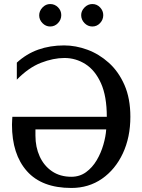

<svg xmlns="http://www.w3.org/2000/svg" viewBox="-20 -911 702 947"><path d="M332 16.1Q186.5 16.1 112.8 -66.9Q39.1 -149.9 39.1 -295.9Q39.1 -303.7 40 -319.3Q41 -335 41 -335H506.8Q506.8 -436.5 478 -500.5Q449.2 -564.5 401.6 -594.7Q354 -625 297.9 -625Q243.2 -625 182.1 -601.3Q121.1 -577.6 63 -518.1V-602.1Q110.4 -645.5 168.7 -666.3Q227.1 -687 295.9 -687Q353.5 -687 411.1 -665.8Q468.8 -644.5 516.8 -601.3Q564.9 -558.1 594 -491.7Q623 -425.3 623 -335Q623 -233.9 585.9 -154.5Q548.8 -75.2 483.2 -29.5Q417.5 16.1 332 16.1ZM332 -39.1Q373 -39.1 404.3 -61.8Q435.5 -84.5 456.8 -120.4Q478 -156.2 489.7 -196.8Q501.5 -237.3 503.9 -272.9H154.8V-242.2Q154.8 -185.5 175.8 -139.4Q196.8 -93.3 236.6 -66.2Q276.4 -39.1 332 -39.1ZM489.3 -836.4Q489.3 -814 473.6 -797.1Q458 -780.3 435.5 -780.3Q413.1 -780.3 396.7 -797.1Q380.4 -814 380.4 -836.4Q380.4 -857.4 397 -874.3Q413.6 -891.1 435.5 -891.1Q458 -891.1 473.6 -874.5Q489.3 -857.9 489.3 -836.4ZM282.2 -836.4Q282.2 -814 266.1 -797.1Q250 -780.3 227.5 -780.3Q205.6 -780.3 189.5 -796.9Q173.3 -813.5 173.3 -835.4Q173.3 -856.9 189.5 -874Q205.6 -891.1 227.5 -891.1Q250 -891.1 266.1 -875Q282.2 -858.9 282.2 -836.4Z"/></svg>

Font: Charis
Style: Regular
Weight: 400
Designer: Walt Agee, Miriam Martin, Annie Olsen, Victor Gaultney, Lorna Priest, Alan Ward, Bob Hallissy, Martin Hosken, Sharon Cor
Foundry: SIL Global
Version: Version 7.000